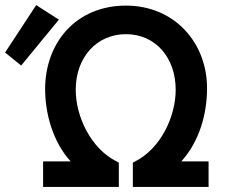

<svg xmlns="http://www.w3.org/2000/svg" viewBox="-129 -733 881 753"><path d="M13 -713 -109 -527 -46 -476 102 -656ZM582 -100C654 -179 683 -288 683 -387C683 -566 555 -711 365 -711C168 -711 48 -564 48 -384C48 -288 78 -177 148 -100H40V0H337V-95L328 -100C228 -150 168 -275 168 -381C168 -509 251 -599 365 -599C480 -599 560 -508 560 -381C560 -273 499 -149 401 -100L392 -95V0H689V-100Z"/></svg>

Font: Mint Spirit No2
Style: Bold
Weight: 700
Designer: HARENDAL Hirwen
Foundry: Arkandis Digital Foundry.
Version: Version 1.004;FFEdit